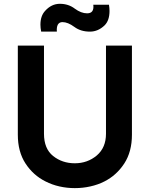

<svg xmlns="http://www.w3.org/2000/svg" viewBox="-20 -972 784 1004"><path d="M195.3 -806.6Q215.8 -806.6 277.3 -806.6Q275.4 -829.1 282.2 -842.8Q290 -856.4 306.6 -856.4Q335 -856.4 369.1 -831.1Q402.3 -806.6 450.2 -806.6Q493.2 -806.6 527.3 -839.8Q552.7 -865.2 552.7 -915Q552.7 -929.7 549.8 -947.3Q522.5 -947.3 467.8 -947.3Q470.7 -925.8 462.9 -914.1Q455.1 -902.3 435.5 -902.3Q404.3 -902.3 371.1 -926.8Q337.9 -952.1 293 -952.1Q249 -952.1 215.8 -915Q191.4 -888.7 191.4 -842.8Q191.4 -826.2 195.3 -806.6ZM73.2 -267.6Q73.2 -178.7 113.3 -117.2Q153.3 -55.7 217.8 -23.4Q252 -5.9 291 2.9Q330.1 11.7 371.1 11.7Q413.1 11.7 452.1 2.9Q492.2 -5.9 526.4 -23.4Q589.8 -55.7 629.9 -117.2Q669.9 -178.7 669.9 -267.6Q669.9 -422.9 669.9 -733.4Q635.7 -733.4 534.2 -733.4Q534.2 -618.2 534.2 -272.5Q534.2 -200.2 486.3 -159.2Q437.5 -118.2 371.1 -118.2Q305.7 -118.2 257.8 -156.2Q210 -194.3 210 -272.5Q210 -425.8 210 -733.4Q175.8 -733.4 73.2 -733.4Q73.2 -720.7 73.2 -681.6Q73.2 -578.1 73.2 -267.6Z"/></svg>

Font: BM-Biotif
Style: Bold
Weight: 400
Designer: Deni Anggara
Version: Version 1.000;PS 001.000;hotconv 1.0.88;makeotf.lib2.5.64776